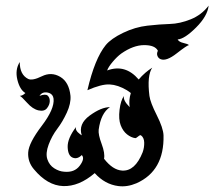

<svg xmlns="http://www.w3.org/2000/svg" viewBox="-20 -660 760 681"><path d="M720 -640Q716 -603 675.5 -562.5Q635 -522 610 -520Q615 -511 631 -507.5Q647 -504 650 -500Q643 -499 606.5 -470.5Q570 -442 550 -450Q542 -453 538.5 -461.5Q535 -470 540 -480Q530 -500 491.5 -500Q453 -500 410 -470Q395 -459 379.5 -440.5Q364 -422 360 -410Q424 -434 472 -378Q493 -403 520 -420Q501 -392 510 -320Q513 -297 536 -251.5Q559 -206 560 -180Q563 -54 464 -10Q431 4 400 0Q352 -6 316 -46Q260 2 204 0Q148 -2 100 -60Q78 -86 80 -119.5Q82 -153 128 -213.5Q174 -274 170 -310Q168 -325 155 -330Q132 -338 120 -320Q142 -328 149.5 -320.5Q157 -313 156.5 -300.5Q156 -288 146.5 -276Q137 -264 116.5 -268.5Q96 -273 76 -295.5Q56 -318 50 -320Q60 -320 70 -330Q50 -342 41.5 -377.5Q33 -413 50 -440Q50 -395 80 -380Q95 -373 128.5 -389.5Q162 -406 193.5 -387.5Q225 -369 230 -320Q232 -293 217 -260.5Q202 -228 183 -203Q164 -178 152.5 -147Q141 -116 148 -95Q155 -74 172.5 -63Q190 -52 207 -51Q244 -47 263 -72.5Q282 -98 270 -110Q254 -94 237.5 -101Q221 -108 220 -138.5Q219 -169 250 -210Q245 -198 264 -184Q269 -181 270 -180Q257 -220 298 -250Q339 -280 370 -280Q338 -259 330 -200Q328 -183 340.5 -149.5Q353 -116 349 -97Q380 -57 413 -55Q459 -52 486 -120Q492 -137 491.5 -154.5Q491 -172 480 -180Q477 -182 470 -176Q463 -170 460 -170Q445 -172 430.5 -183.5Q416 -195 408 -216Q400 -237 404 -270.5Q408 -304 420 -320Q415 -305 440 -280Q436 -304 444 -330Q438 -335 430 -340Q398 -359 369 -360.5Q340 -362 290 -340Q316 -452 355 -500Q374 -523 416.5 -543.5Q459 -564 503 -569Q547 -574 582.5 -575Q618 -576 656.5 -591.5Q695 -607 720 -640Z"/></svg>

Font: SOV_mook
Style: Book
Weight: 400
Version: Version 1.00